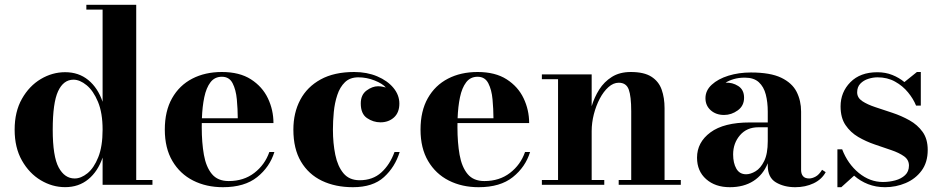

<svg xmlns="http://www.w3.org/2000/svg" viewBox="-20 -770 3923 800"><path d="M615.2 -20V0H407.5V-113.5Q387.9 -55.9 348 -23.1Q308.1 9.8 251.5 9.8Q198 9.8 149.9 -18.9Q101.8 -47.6 71.4 -101.2Q41 -154.8 41 -229.7Q41 -304.7 71.4 -358.3Q101.8 -411.9 149.9 -440.6Q198 -469.2 251.5 -469.2Q308.1 -469.2 348 -436.4Q387.9 -403.6 407.5 -345.9V-730H339.8V-750H547.6V-20ZM407.5 -229.7Q407.5 -299.6 388.2 -345.8Q368.9 -392.1 340.8 -415Q312.7 -438 286.1 -438Q244.4 -438 222 -389.8Q199.7 -341.6 199.7 -229.7Q199.7 -118.2 224.5 -72.3Q249.3 -26.4 291 -26.4Q317.6 -26.4 344.5 -48.1Q371.3 -69.8 389.4 -114.9Q407.5 -159.9 407.5 -229.7Z M1123.3 -136.7Q1104 -74 1051.4 -32Q998.8 10 908.9 10Q839.4 10 784.7 -17.7Q730 -45.4 698.4 -99Q666.7 -152.6 666.7 -230Q666.7 -307.4 697.1 -361Q727.5 -414.6 781.1 -442.3Q834.7 -470 904.5 -470Q978 -470 1025.6 -439.5Q1073.2 -408.9 1096.3 -360.4Q1119.4 -311.8 1119.4 -257.3H820.8Q820.6 -248.8 820.6 -240Q820.6 -175.5 829.6 -124.9Q838.6 -74.2 862.9 -44.9Q887.2 -15.6 932.9 -15.6Q995.6 -15.6 1039.7 -49.6Q1083.7 -83.5 1102.3 -136.7ZM904.5 -450.2Q874.5 -450.2 856.9 -427.1Q839.4 -404.1 831.2 -364.9Q823 -325.7 821.3 -277.3H970.7Q970.5 -315.9 966.8 -356Q963.1 -396 949.2 -423.1Q935.3 -450.2 904.5 -450.2Z M1587.6 -405.5Q1573.7 -421.6 1540.8 -434.7Q1507.8 -447.8 1472.9 -447.8Q1438.2 -447.8 1417.2 -427.4Q1396.2 -407 1385.4 -374.1Q1374.5 -341.3 1370.8 -303.2Q1367.2 -265.1 1367.2 -230Q1367.2 -173.1 1377.1 -125Q1387 -76.9 1411.1 -48Q1435.3 -19 1478.3 -19Q1533.2 -19 1568.8 -51.4Q1604.5 -83.7 1623.8 -136.7H1645.3Q1626 -74 1579.8 -32Q1533.7 10 1450.4 10Q1377.4 10 1321.5 -16.7Q1265.6 -43.5 1234 -96.8Q1202.4 -150.1 1202.4 -230Q1202.4 -300 1231.1 -354.1Q1259.8 -408.2 1316.2 -439.1Q1372.6 -470 1455.6 -470Q1509 -470 1551.8 -451.9Q1594.5 -433.8 1619.3 -403.9Q1644 -374 1644 -338.4Q1644 -301 1621.5 -280.6Q1598.9 -260.3 1565.2 -260.3Q1535.2 -260.3 1509.2 -278Q1483.2 -295.7 1483.2 -338.9Q1483.2 -375 1507.3 -392.8Q1531.5 -410.6 1554.9 -410.6Q1565.2 -410.6 1573.5 -408.8Q1581.8 -407 1587.6 -405.5Z M2188.7 -136.7Q2169.4 -74 2116.8 -32Q2064.2 10 1974.4 10Q1904.8 10 1850.1 -17.7Q1795.4 -45.4 1763.8 -99Q1732.2 -152.6 1732.2 -230Q1732.2 -307.4 1762.6 -361Q1793 -414.6 1846.6 -442.3Q1900.1 -470 1970 -470Q2043.5 -470 2091.1 -439.5Q2138.7 -408.9 2161.7 -360.4Q2184.8 -311.8 2184.8 -257.3H1886.2Q1886 -248.8 1886 -240Q1886 -175.5 1895 -124.9Q1904.1 -74.2 1928.3 -44.9Q1952.6 -15.6 1998.3 -15.6Q2061 -15.6 2105.1 -49.6Q2149.2 -83.5 2167.7 -136.7ZM1970 -450.2Q1939.9 -450.2 1922.4 -427.1Q1904.8 -404.1 1896.6 -364.9Q1888.4 -325.7 1886.7 -277.3H2036.1Q2035.9 -315.9 2032.2 -356Q2028.6 -396 2014.6 -423.1Q2000.7 -450.2 1970 -450.2Z M2237.8 -20H2305.2V-439.9H2237.8V-460H2445.3V-327.4Q2456.3 -364.5 2476.8 -397Q2497.3 -429.4 2529.7 -449.7Q2562 -470 2608.4 -470Q2663.8 -470 2694.3 -450.3Q2724.9 -430.7 2736.9 -396.6Q2749 -362.5 2749 -319.1V-20H2816.7V0H2557.9V-20H2610.1V-306.2Q2610.1 -369.1 2599.7 -397.2Q2589.4 -425.3 2558.1 -425.3Q2535.6 -425.3 2515.3 -407.1Q2494.9 -388.9 2479.1 -359.1Q2463.4 -329.3 2454.3 -293.8Q2445.3 -258.3 2445.3 -223.6V-20H2497.8V0H2237.8Z M3104.5 -259.8H3179V-304.9Q3179 -344 3170.8 -376.1Q3162.6 -408.2 3141.8 -427.4Q3121.1 -446.5 3083.5 -446.5Q3057.6 -446.5 3036.9 -440.3Q3016.1 -434.1 3003.4 -425.3Q3031.2 -427.2 3055.8 -411.7Q3080.3 -396.2 3080.3 -362.8Q3080.3 -329.1 3054 -310.1Q3027.6 -291 2997.1 -291Q2963.4 -291 2941.4 -310.5Q2919.4 -330.1 2919.4 -360.8Q2919.4 -393.1 2945.7 -417.1Q2971.9 -441.2 3015 -454.6Q3058.1 -468 3108.6 -468Q3189.5 -468 3235 -446.2Q3280.5 -424.3 3299.2 -387.5Q3317.9 -350.6 3317.9 -304.9V-61.5Q3317.9 -45.7 3325.9 -36Q3334 -26.4 3351.6 -26.4Q3363.8 -26.4 3378.2 -34.1Q3392.6 -41.7 3405.3 -62.5L3420.4 -52.7Q3404.1 -22.5 3370 -6.2Q3335.9 10 3293.5 10Q3247.1 10 3213 -10.1Q3179 -30.3 3179 -80.1V-89.8Q3159.7 -41.7 3119.3 -15.9Q3078.9 10 3021 10Q2960.2 10 2922.2 -23.6Q2884.3 -57.1 2884.3 -113Q2884.3 -177 2940.2 -218.4Q2996.1 -259.8 3104.5 -259.8ZM3088.9 -43.9Q3107.2 -43.9 3128.2 -56.4Q3149.2 -68.8 3164.1 -99Q3179 -129.2 3179 -182.1V-239.7H3139.6Q3091.8 -239.7 3063.2 -206.5Q3034.7 -173.3 3034.7 -126.5Q3034.7 -90.8 3048 -67.4Q3061.3 -43.9 3088.9 -43.9Z M3485.4 10H3469.2V-147.9H3489Q3512.2 -87.2 3558.3 -49.4Q3604.5 -11.7 3658.7 -11.7Q3685.3 -11.7 3710.2 -18.4Q3735.1 -25.1 3751.2 -40.2Q3767.3 -55.2 3767.3 -80.1Q3767.3 -104.2 3746.7 -118.9Q3726.1 -133.5 3693.7 -144.5Q3661.4 -155.5 3624.9 -168Q3588.4 -180.4 3556 -199.3Q3523.7 -218.3 3503.1 -248.7Q3482.4 -279.1 3482.4 -326.7Q3482.4 -386 3523.3 -427.5Q3564.2 -469 3635.5 -469Q3669.9 -469 3698.1 -457.6Q3726.3 -446.3 3748.3 -428L3800.5 -470H3816.7V-330.1H3796.9Q3785.6 -358.2 3763.5 -385.1Q3741.5 -412.1 3709.5 -429.9Q3677.5 -447.8 3636.5 -447.8Q3617.4 -447.8 3597.8 -441.5Q3578.1 -435.3 3564.8 -421.5Q3551.5 -407.7 3551.5 -385.3Q3551.5 -362.8 3572.8 -348.6Q3594 -334.5 3627.4 -323.5Q3660.9 -312.5 3698.5 -299.9Q3736.1 -287.4 3769.5 -268.7Q3803 -250 3824.2 -220.5Q3845.5 -190.9 3845.5 -145.3Q3845.5 -93.3 3819.8 -58.8Q3794.2 -24.4 3753.5 -7.2Q3712.9 10 3667.7 10Q3629.6 10 3597 -2.7Q3564.5 -15.4 3538.8 -38.1Z"/></svg>

Font: Bodoni* 11
Style: Bold
Weight: 700
Version: Version 2.000; ttfautohint (v1.8.1)